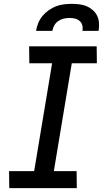

<svg xmlns="http://www.w3.org/2000/svg" viewBox="-20 -975 540 995"><path d="M28 0 27 -88H157L250 -647H132L131 -735H481L482 -647H352L259 -88H377L378 0ZM167 -815Q170 -835 178 -855Q186 -875 200 -892Q214 -909 232.5 -922Q251 -935 270.5 -942.5Q290 -950 311 -952.5Q332 -955 352 -955Q372 -955 392 -952.5Q412 -950 429.5 -942.5Q447 -935 461.5 -922Q476 -909 484 -892Q492 -875 493 -855Q494 -835 491 -815H407Q410 -830 406.5 -843.5Q403 -857 393 -866Q383 -875 369 -878.5Q355 -882 340 -882Q325 -882 310 -878.5Q295 -875 282 -866Q269 -857 261.5 -843.5Q254 -830 251 -815Z"/></svg>

Font: Iosevka Curly Semibold
Style: Italic
Weight: 600
Italic angle: -9°
Monospace: yes
Designer: Belleve Invis
Foundry: Belleve Invis
Version: Version 22.1.2; ttfautohint (v1.8.4)